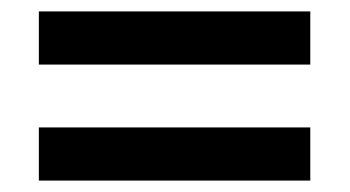

<svg xmlns="http://www.w3.org/2000/svg" viewBox="-20 -520 612 336"><path d="M48 -407V-500H523V-407ZM48 -204V-297H523V-204Z"/></svg>

Font: Noto Sans Malayalam SemiBold
Style: Regular
Weight: 600
Designer: Jelle Bosma - Monotype Design Team
Foundry: Monotype Imaging Inc.
Version: Version 2.104; ttfautohint (v1.8.4.7-5d5b)